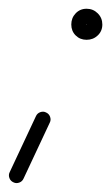

<svg xmlns="http://www.w3.org/2000/svg" viewBox="-50 -313 254 439"><path d="M55 -56Q62 -53 64.5 -46Q67 -39 64 -33Q49 -1 34 31Q19 63 4 95Q1 102 -6 104.5Q-13 107 -19 104Q-26 101 -28.5 94Q-31 87 -28 81Q-13 49 2 17Q17 -15 32 -47Q35 -54 42 -56.5Q49 -59 55 -56ZM148 -258Q148 -258 148 -257Q148 -257 148 -257Q149 -257 149 -257Q149 -258 148 -258ZM148 -293Q163 -293 173.5 -282.5Q184 -272 184 -257Q184 -242 173.5 -232Q163 -222 148 -222Q133 -222 123 -232Q113 -242 113 -257Q113 -272 123 -282.5Q133 -293 148 -293Z"/></svg>

Font: FRB American Cursive Guidelines Arrows
Style: Italic
Weight: 400
Italic angle: -25°
Version: Version 2.0;Modular Font Editor K font №1